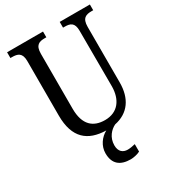

<svg xmlns="http://www.w3.org/2000/svg" viewBox="-225 -830 1059 1185"><g transform="rotate(-30 304.5 -237.0)"><path d="M351 240C369 240 400 234 418 224V171C398 176 379 179 364 179C331 179 305 160 305 115C305 58 341 21 374 5C476 -16 528 -92 528 -205V-601C528 -664 558 -673 598 -673H609V-714H394V-673H405C445 -673 473 -664 473 -605L474 -207C473 -117 428 -49 334 -49C252 -49 195 -93 195 -210V-601C195 -664 224 -673 264 -673H275V-714H19V-673H30C70 -673 100 -664 100 -605V-216C100 -56 179 7 308 10C266 32 233 78 233 130C233 206 276 240 351 240Z"/></g></svg>

Font: Noto Serif Lao Cond
Style: Regular
Weight: 400
Width: 3
Designer: Monotype Design Team
Foundry: Monotype Imaging Inc.
Version: Version 2.004